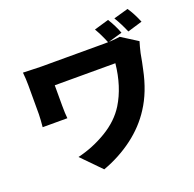

<svg xmlns="http://www.w3.org/2000/svg" viewBox="-162 -1039 1323 1307"><g transform="rotate(-20 500.0 -386.0)"><path d="M802 -734 695 -703Q669 -767 640 -816L746 -847Q782 -789 802 -734ZM956 -758 849 -726Q823 -788 790 -842L896 -872Q928 -826 956 -758ZM877 -559Q866 -496 855 -448Q824 -296 754 -189Q692 -92 594.5 -18.5Q497 55 374 100L238 -39Q349 -65 449 -125Q549 -185 603 -272Q675 -389 692 -553H514H435H360H296H253V-468V-435V-405Q253 -348 257 -313H78L82 -361Q84 -389 84 -405V-615Q84 -660 79 -708L140 -706Q186 -704 210 -704H384H469H551H621H668Q730 -704 781 -712L898 -638Q887 -603 877 -559Z"/></g></svg>

Font: Merged Yaku Han JP Black
Style: Regular
Weight: 900
Designer: Ryoko NISHIZUKA 西塚涼子 (kana, bopomofo & ideographs); Paul D. Hunt (Latin, Greek & Cyrillic); Sandoll Communications 산돌커뮤니
Foundry: Adobe
Version: Version 2.004